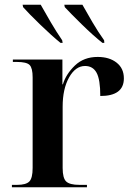

<svg xmlns="http://www.w3.org/2000/svg" viewBox="-20 -786 553 806"><path d="M30 0H345V-10H313Q273 -10 258 -24Q243 -38 243 -81V-338Q243 -413 270 -461Q297 -509 337 -509Q370 -509 385.5 -480.5Q401 -452 401 -383Q500 -383 500 -457Q500 -499 469.5 -523Q439 -547 390 -547Q332 -547 294.5 -511Q257 -475 244 -432H242V-536H34V-526H50Q92 -526 104.5 -513Q117 -500 117 -461V-81Q117 -38 103 -24Q89 -10 52 -10H30ZM234 -606H243L241 -617Q217 -652 193.5 -692Q170 -732 151 -766H75L77 -756Q100 -730 148.5 -683Q197 -636 234 -606ZM410 -606H418L417 -617Q392 -652 368.5 -692Q345 -732 326 -766H250L252 -756Q276 -730 324 -683Q372 -636 410 -606Z"/></svg>

Font: Noto Serif Display Semi
Style: Regular
Weight: 600
Designer: Monotype Design Team
Foundry: Monotype Imaging Inc.
Version: Version 1.900